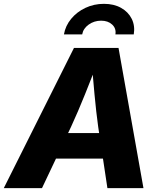

<svg xmlns="http://www.w3.org/2000/svg" viewBox="-44 -976 831 996"><path d="M-24.4 0 339.8 -727.5H570.8L700.2 0H513.2L465.3 -318.4Q454.6 -396.5 446.3 -485.8Q438 -575.2 430.7 -671.4H470.2Q432.6 -575.7 397 -486.8Q361.3 -397.9 324.7 -318.4L173.8 0ZM166.5 -153.3 188.5 -285.6H582L560.1 -153.3ZM495.1 -956.1Q546.9 -956.1 584.2 -935.1Q621.6 -914.1 639.4 -878.2Q657.2 -842.3 649.9 -797.4H554.7Q559.6 -828.1 538.1 -848.4Q516.6 -868.7 480.5 -868.7Q444.3 -868.7 416 -848.4Q387.7 -828.1 382.3 -797.4H287.6Q295.4 -842.3 325 -878.2Q354.5 -914.1 398.9 -935.1Q443.4 -956.1 495.1 -956.1Z"/></svg>

Font: Inter 16pt ExtraBold
Style: Italic
Weight: 800
Italic angle: -9.3988°
Version: Version 4.001;git-66647c0bb